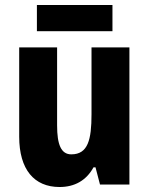

<svg xmlns="http://www.w3.org/2000/svg" viewBox="-20 -740 597 770"><path d="M431 -720H128V-615H431ZM499 -550H347V-282C347 -180 333 -121 266 -121C225 -121 209 -160 209 -237V-550H57V-192C57 -60 117 10 219 10C279 10 326 -16 355 -69H363L381 0H499Z"/></svg>

Font: Noto Sans Lao Looped Condensed ExtraBold
Style: Regular
Weight: 800
Width: 3
Designer: Mark Frömberg, Ben Mitchell
Foundry: The Fontpad Ltd
Version: Version 1.002